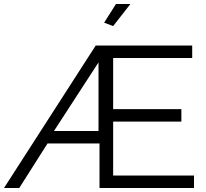

<svg xmlns="http://www.w3.org/2000/svg" viewBox="-46 -937 1027 957"><path d="M604 -917 518 -807 473 -824 532 -917ZM-26 0 431 -710H912V-648H518V-393H858V-331H518V-62H921V0H450V-222H191L50 0ZM223 -284H445V-626Z"/></svg>

Font: Raleway
Style: Regular
Weight: 400
Designer: Matt McInerney, Pablo Impallari, Rodrigo Fuenzalida
Foundry: Matt McInerney, Pablo Impallari, Rodrigo Fuenzalida
Version: Version 1.000;PS 001.001;hotconv 1.0.56; ttfautohint (v1.5)